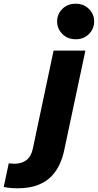

<svg xmlns="http://www.w3.org/2000/svg" viewBox="-142 -802 526 1032"><path d="M265 -591Q221 -591 193 -619.5Q165 -648 165 -687Q165 -726 193 -754Q221 -782 265 -782Q308 -782 336 -754Q364 -726 364 -687Q364 -647 336 -619Q308 -591 265 -591ZM-48 210Q-80 210 -101 206.5Q-122 203 -122 203L-95 76Q-95 76 -85 77Q-75 78 -63 78Q-26 78 -0.5 59Q25 40 34 -1L146 -530H317L203 6Q196 41 180 77.5Q164 114 136 144Q108 174 63 192Q18 210 -48 210Z"/></svg>

Font: Be Vietnam Pro ExtraBold
Style: Italic
Weight: 800
Italic angle: -12°
Designer: Lam Bao, Tony Le, Vietanh Nguyen
Foundry: Yellow Type Foundry
Version: Version 1.002; ttfautohint (v1.8.3)